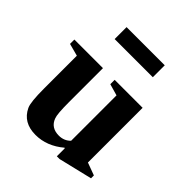

<svg xmlns="http://www.w3.org/2000/svg" viewBox="-214 -936 1092 1092"><g transform="rotate(45 332.0 -390.0)"><path d="M412 -475 342 -495V-530H567V-90L643 -62V-39L439 10H417V-53L414 -56Q336 10 245 10Q146 10 108 -70Q93 -101 93 -212V-475L18 -495V-530H248V-256Q248 -161 258 -136Q278 -81 342 -81Q384 -81 412 -110ZM485 -694H178V-790H485Z"/></g></svg>

Font: Libre Caslon Text
Style: Bold
Weight: 700
Designer: Pablo Impallari, Rodrigo Fuenzalida
Foundry: Pablo Impallari, Rodrigo Fuenzalida
Version: Version 1.002